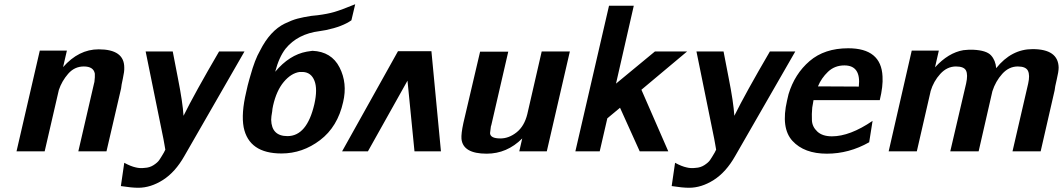

<svg xmlns="http://www.w3.org/2000/svg" viewBox="-20 -715 5021 907"><path d="M58 0 168 -476H296L278 -398Q352 -482 446 -482Q567 -482 567 -396Q568 -378 560.5 -344.5Q553 -311 552 -297L483 0H350L424 -320Q424 -322 425 -324Q426 -326 426 -328Q429 -352 428 -367Q422 -401 376 -401Q332 -401 302 -366.5Q272 -332 258 -290L191 0Z M668 -472H796L820 -348Q843 -232 847 -168Q900 -275 1015 -472H1135L851 22Q808 98 750 135Q692 172 633 172Q602 172 551 164L567 54Q598 71 622 76Q642 81 664 78Q687 77 705.5 65Q724 53 732 41.5Q740 30 754 6Q758 -1 761 -8Q760 -16 756.5 -34Q753 -52 752 -59Z M1143 -280 1150 -311Q1153 -322 1157.5 -339Q1162 -356 1163 -358Q1184 -434 1208 -475Q1232 -523 1261.5 -555Q1291 -587 1325 -603.5Q1359 -620 1385.5 -627Q1412 -634 1451 -640L1480 -643Q1527 -649 1559.5 -658.5Q1592 -668 1658 -695L1640 -619Q1597 -589 1520 -573L1490 -568Q1386 -555 1329 -485Q1298 -445 1280 -376Q1347 -456 1429 -471Q1438 -473 1456 -475Q1546 -471 1584 -396.5Q1622 -322 1601 -233Q1575 -116 1492 -53Q1409 10 1310 10Q1156 10 1131 -114Q1119 -179 1143 -280ZM1270 -216Q1266 -198 1266 -190Q1261 -163 1261 -149Q1263 -72 1338 -72Q1430 -72 1465 -223Q1481 -294 1465.5 -333.5Q1450 -373 1411 -375H1395Q1355 -369 1320.5 -328Q1286 -287 1270 -216Z M2063 0H1938L1905 -334L1718 0H1596L1860 -473H2018Z M2169 -134 2248 -471H2381L2301 -124L2299 -118Q2295 -89 2295 -86Q2296 -61 2344 -61Q2384 -61 2420.5 -90Q2457 -119 2471 -176L2539 -472H2672L2563 0H2433L2447 -61Q2375 11 2279 11Q2167 11 2160 -59Q2158 -83 2169 -134Z M2698 0 2857 -688H2974L2890 -320L3074 -472H3226L3010 -291L3137 0H3002L2909 -206L2849 -156L2813 0Z M3270 -472H3398L3422 -348Q3445 -232 3449 -168Q3502 -275 3617 -472H3737L3453 22Q3410 98 3352 135Q3294 172 3235 172Q3204 172 3153 164L3169 54Q3200 71 3224 76Q3244 81 3266 78Q3289 77 3307.5 65Q3326 53 3334 41.5Q3342 30 3356 6Q3360 -1 3363 -8Q3362 -16 3358.5 -34Q3355 -52 3354 -59Z M3698 -240Q3703 -262 3705 -270Q3734 -366 3804.5 -426.5Q3875 -487 3987 -487Q4143 -487 4149 -354Q4152 -308 4136 -242H3823Q3823 -240 3820.5 -227Q3818 -214 3817 -207Q3814 -176 3815.5 -146Q3817 -116 3841 -93.5Q3865 -71 3910 -71Q3995 -71 4102 -144L4086 -43Q3991 11 3886 11Q3779 11 3723.5 -49.5Q3668 -110 3698 -240ZM3844 -307 4037 -306Q4048 -406 3969 -406Q3923 -406 3891.5 -376Q3860 -346 3844 -307Z M4178 0 4287 -476H4415L4397 -397Q4460 -466 4531 -478Q4556 -481 4578 -480Q4640 -477 4661.5 -453.5Q4683 -430 4686 -393Q4758 -483 4858 -483Q4979 -483 4981 -396Q4981 -377 4972 -339.5Q4963 -302 4962 -288L4896 0H4763L4837 -320Q4846 -360 4836 -380.5Q4826 -401 4788 -401Q4746 -401 4714.5 -366Q4683 -331 4668 -284L4603 0H4469L4544 -321Q4553 -362 4543.5 -381.5Q4534 -401 4496 -401Q4454 -401 4422 -366Q4390 -331 4376 -284V-283L4311 0Z"/></svg>

Font: Coval
Style: ExtraBold Italic
Weight: 800
Foundry: Context Ltd
Version: Version 001.000